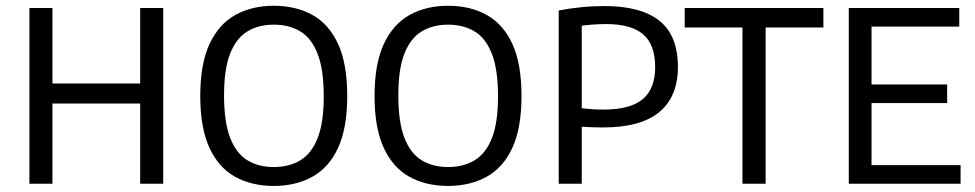

<svg xmlns="http://www.w3.org/2000/svg" viewBox="-20 -622 3300 650"><path d="M79.5 0V-595H157.5V-339.5H454.5V-595H532.5V0H454.5V-271.5H157.5V0Z M907 7.5Q832 7.5 776 -23.5Q720 -54.5 689 -121.8Q658 -189 658 -297Q658 -405.5 689.2 -472.8Q720.5 -540 776.5 -571.2Q832.5 -602.5 907 -602.5Q982 -602.5 1038 -571.2Q1094 -540 1124.8 -472.8Q1155.5 -405.5 1155.5 -297Q1155.5 -189 1124.8 -122Q1094 -55 1037.8 -23.8Q981.5 7.5 907 7.5ZM907 -56.5Q958.5 -56.5 996.5 -79.2Q1034.5 -102 1055.2 -154.2Q1076 -206.5 1076 -295.5Q1076 -386.5 1055.2 -439.8Q1034.5 -493 996.5 -515.8Q958.5 -538.5 907 -538.5Q855.5 -538.5 817.8 -515.8Q780 -493 759.2 -440.8Q738.5 -388.5 738.5 -299.5Q738.5 -208.5 759.2 -155.2Q780 -102 817.8 -79.2Q855.5 -56.5 907 -56.5Z M1497 7.5Q1422 7.5 1366 -23.5Q1310 -54.5 1279 -121.8Q1248 -189 1248 -297Q1248 -405.5 1279.2 -472.8Q1310.5 -540 1366.5 -571.2Q1422.5 -602.5 1497 -602.5Q1572 -602.5 1628 -571.2Q1684 -540 1714.8 -472.8Q1745.5 -405.5 1745.5 -297Q1745.5 -189 1714.8 -122Q1684 -55 1627.8 -23.8Q1571.5 7.5 1497 7.5ZM1497 -56.5Q1548.5 -56.5 1586.5 -79.2Q1624.5 -102 1645.2 -154.2Q1666 -206.5 1666 -295.5Q1666 -386.5 1645.2 -439.8Q1624.5 -493 1586.5 -515.8Q1548.5 -538.5 1497 -538.5Q1445.5 -538.5 1407.8 -515.8Q1370 -493 1349.2 -440.8Q1328.5 -388.5 1328.5 -299.5Q1328.5 -208.5 1349.2 -155.2Q1370 -102 1407.8 -79.2Q1445.5 -56.5 1497 -56.5Z M1871.5 0V-586.5Q1908 -593.5 1946.5 -597.5Q1985 -601.5 2027 -601.5Q2149.5 -601.5 2212.2 -551.8Q2275 -502 2275 -395.5Q2275 -295 2212.2 -242.8Q2149.5 -190.5 2021 -190.5Q2002 -190.5 1984.2 -191.2Q1966.5 -192 1949.5 -193V0ZM2022.5 -251Q2113.5 -251 2155.8 -286.2Q2198 -321.5 2198 -394.5Q2198 -471 2157.2 -505.8Q2116.5 -540.5 2033 -540.5Q2010 -540.5 1989.2 -539Q1968.5 -537.5 1949.5 -535V-255.5Q1967.5 -253.5 1985.2 -252.2Q2003 -251 2022.5 -251Z M2493.5 0V-529H2298V-595H2767.5V-529H2572V0Z M2853.5 0V-595H3227.5V-532H2930.5V-63H3232V0ZM2907 -273V-336H3186.5V-273Z"/></svg>

Font: Encode Sans SC SemiCondensed
Style: Regular
Weight: 400
Width: 4
Designer: Multiple Designers
Foundry: Impallari Type
Version: Version 3.002